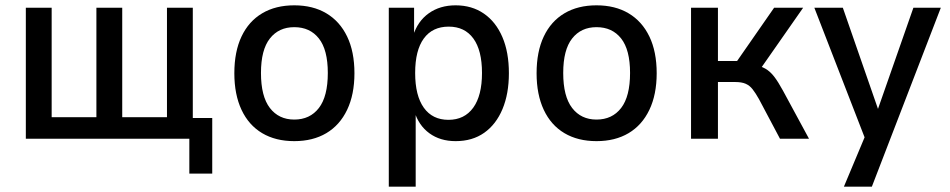

<svg xmlns="http://www.w3.org/2000/svg" viewBox="-20 -521 3567 721"><path d="M691 131V0H77V-492H174V-81H342V-492H439V-81H607V-492H704V-78H777V131Z M1085 9Q1015 9 964.5 -21Q914 -51 887 -108.5Q860 -166 860 -246Q860 -327 887 -384Q914 -441 964.5 -471Q1015 -501 1085 -501Q1155 -501 1205.5 -471Q1256 -441 1283.5 -384Q1311 -327 1311 -246Q1311 -166 1283.5 -108.5Q1256 -51 1205.5 -21Q1155 9 1085 9ZM1085 -72Q1144 -72 1177.5 -115.5Q1211 -159 1211 -247Q1211 -334 1177.5 -376.5Q1144 -419 1085 -419Q1027 -419 993.5 -376.5Q960 -334 960 -247Q960 -159 993.5 -115.5Q1027 -72 1085 -72Z M1440 180V-492H1535V-386H1531Q1548 -441 1590 -471Q1632 -501 1691 -501Q1752 -501 1797 -470Q1842 -439 1866.5 -382Q1891 -325 1891 -246Q1891 -169 1867 -111.5Q1843 -54 1798.5 -22.5Q1754 9 1691 9Q1633 9 1592.5 -20.5Q1552 -50 1536 -103H1541V180ZM1664 -71Q1724 -71 1757 -116.5Q1790 -162 1790 -247Q1790 -332 1757.5 -376.5Q1725 -421 1665 -421Q1604 -421 1571.5 -376.5Q1539 -332 1539 -247Q1539 -162 1571.5 -116.5Q1604 -71 1664 -71Z M2220 9Q2150 9 2099.5 -21Q2049 -51 2022 -108.5Q1995 -166 1995 -246Q1995 -327 2022 -384Q2049 -441 2099.5 -471Q2150 -501 2220 -501Q2290 -501 2340.5 -471Q2391 -441 2418.5 -384Q2446 -327 2446 -246Q2446 -166 2418.5 -108.5Q2391 -51 2340.5 -21Q2290 9 2220 9ZM2220 -72Q2279 -72 2312.5 -115.5Q2346 -159 2346 -247Q2346 -334 2312.5 -376.5Q2279 -419 2220 -419Q2162 -419 2128.5 -376.5Q2095 -334 2095 -247Q2095 -159 2128.5 -115.5Q2162 -72 2220 -72Z M2575 0V-492H2676V-292H2748L2887 -492H2996L2827 -250L2808 -278Q2835 -274 2853.5 -263.5Q2872 -253 2887 -233.5Q2902 -214 2920 -181L3018 0H2909L2830 -149Q2817 -172 2806 -186Q2795 -200 2780 -206.5Q2765 -213 2741 -213H2676V0Z M3149 180 3240 -37V29L3038 -492H3145L3284 -92H3270L3410 -492H3513L3254 180Z"/></svg>

Font: Nunito Sans 10pt SemiCondensed SemiBold
Style: Regular
Weight: 600
Width: 4
Designer: Vernon Adams
Foundry: Vernon Adams
Version: Version 3.101;gftools[0.9.27]